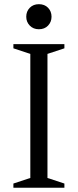

<svg xmlns="http://www.w3.org/2000/svg" viewBox="-20 -876 363 896"><path d="M280.5 -19.5V0H42.5V-19.5L121.5 -45.5V-624.5L42.5 -650.5V-670H280.5V-650.5L201.5 -624.5V-45.5ZM161.5 -739.5Q135.5 -739.5 119 -756.5Q102.5 -773.5 102.5 -798Q102.5 -823 119 -839.8Q135.5 -856.5 161.5 -856.5Q188 -856.5 204.2 -839.8Q220.5 -823 220.5 -798Q220.5 -773.5 204.2 -756.5Q188 -739.5 161.5 -739.5Z"/></svg>

Font: Newsreader 16pt
Style: Regular
Weight: 400
Designer: Hugues Gentile
Foundry: Production Type
Version: Version 1.003